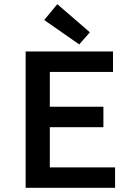

<svg xmlns="http://www.w3.org/2000/svg" viewBox="-20 -901 640 921"><path d="M103 0V-654H522V-556H219V-389H476V-291H219V-98H532V0ZM360 -688 192 -805 255 -881 411 -746Z"/></svg>

Font: TypoPRO Source Code Pro
Style: Regular
Weight: 600
Monospace: yes
Designer: Paul D. Hunt, Teo Tuominen
Foundry: Adobe Systems Incorporated
Version: Version 2.010;PS 1.0;hotconv 1.0.84;makeotf.lib2.5.63406